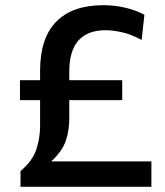

<svg xmlns="http://www.w3.org/2000/svg" viewBox="-20 -720 636 740"><path d="M59 0V-60.5Q106 -100.5 120.2 -144.8Q134.5 -189 134.5 -233.5V-334H57V-411H134.5V-447.5Q134.5 -573 196.8 -636.5Q259 -700 378.5 -700Q423 -700 465 -689.8Q507 -679.5 536.5 -663L526 -566Q482.5 -589 448 -596.2Q413.5 -603.5 387 -603.5Q318 -603.5 282.5 -564.2Q247 -525 247 -442.5V-411H451V-334H247V-263.5Q247 -217.5 233.5 -177.2Q220 -137 177.5 -98H563.5V0Z"/></svg>

Font: Commissioner Medium
Style: Regular
Weight: 500
Designer: Kostas Bartsokas
Foundry: Kostas Bartsokas
Version: Version 1.000; ttfautohint (v1.8.3)